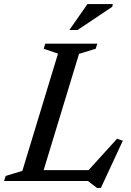

<svg xmlns="http://www.w3.org/2000/svg" viewBox="-41 -891 647 945"><path d="M348 -626 157.5 0H-21L-13 -25L69 -50L244.5 -627L174 -651L182 -676H438L430 -651ZM379 -36 535 -208 563.5 -198.5 455.5 34H436.5L392 0H93.5L111.5 -53.5H425ZM300.5 -743.5 389.5 -871H514L511.5 -857.5L341 -743.5Z"/></svg>

Font: Newsreader 16pt Medium
Style: Italic
Weight: 500
Italic angle: -17°
Designer: Hugues Gentile
Foundry: Production Type
Version: Version 1.003